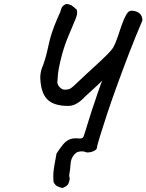

<svg xmlns="http://www.w3.org/2000/svg" viewBox="-20 -749 738 968"><path d="M294 199Q276 194 267 189Q258 184 250 169Q248 146 249 126.5Q250 107 254.5 83Q259 59 265 25Q283 -2 297 -19.5Q311 -37 329.5 -45.5Q348 -54 377 -51Q387 -50 392.5 -52Q398 -54 401 -60Q403 -65 407.5 -79Q412 -93 417.5 -111Q423 -129 429 -148Q435 -167 440 -183Q442 -190 446.5 -203Q451 -216 456.5 -232Q462 -248 467 -263.5Q472 -279 476 -290Q480 -301 484.5 -314.5Q489 -328 496 -343Q486 -333 470.5 -318.5Q455 -304 439 -289.5Q423 -275 411.5 -264.5Q400 -254 398 -251Q378 -232 360 -223.5Q342 -215 324 -215Q250 -215 217.5 -249Q185 -283 183 -359Q183 -390 199 -425Q210 -457 216 -482.5Q222 -508 227.5 -533Q233 -558 242.5 -586.5Q252 -615 268 -653Q273 -665 279 -677.5Q285 -690 288 -702Q290 -711 296.5 -718Q303 -725 314 -729Q329 -728 338.5 -723Q348 -718 367 -700Q370 -690 368.5 -679Q367 -668 362 -656Q346 -616 326.5 -571Q307 -526 293 -475Q282 -434 276.5 -404Q271 -374 270 -345Q266 -326 279 -311.5Q292 -297 305 -297Q326 -297 334.5 -302.5Q343 -308 353 -317L418 -378Q429 -388 447.5 -405Q466 -422 486.5 -441Q507 -460 524 -477.5Q541 -495 550 -508Q562 -529 572.5 -560.5Q583 -592 593.5 -622.5Q604 -653 616 -674Q628 -695 641 -695Q668 -695 683 -682Q698 -669 698 -646Q664 -567 631.5 -482.5Q599 -398 570 -318Q541 -238 519 -171.5Q497 -105 484 -62Q471 -19 469 -8Q470 2 459 9Q448 16 434.5 18.5Q421 21 412 18Q403 13 386 14.5Q369 16 362 23Q348 36 342 50Q336 64 335 86Q334 105 330.5 123Q327 141 332 150Q329 172 321.5 182Q314 192 294 199Z"/></svg>

Font: Caveat SemiBold
Style: Regular
Weight: 600
Designer: Pablo Impallari
Foundry: Pablo Impallari
Version: Version 2.000